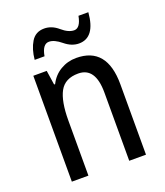

<svg xmlns="http://www.w3.org/2000/svg" viewBox="-135 -824 786 915"><g transform="rotate(-20 257.5 -366.0)"><path d="M371 -732Q360 -674 329 -674Q300 -674 267 -702.5Q234 -731 196 -731Q152 -731 130 -695Q108 -659 103 -606H153Q163 -664 196 -664Q223 -664 257.5 -635.5Q292 -607 329 -607Q411 -607 421 -732ZM155 -464H150L139 -537H71V0H155V-279Q155 -377 181.5 -425.5Q208 -474 275 -474Q362 -474 362 -346V0H447V-357Q447 -547 291 -547Q248 -547 211.5 -525.5Q175 -504 155 -464Z"/></g></svg>

Font: Noto Sans Display SemiCondensed
Style: Regular
Weight: 400
Width: 4
Designer: Monotype Design team
Foundry: Monotype Imaging Inc.
Version: 1.000